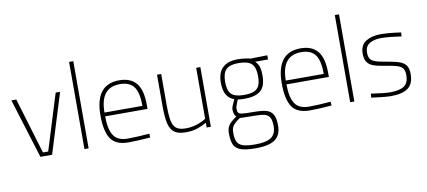

<svg xmlns="http://www.w3.org/2000/svg" viewBox="-82 -1038 3526 1584"><g transform="rotate(-10 1681.0 -245.5)"><path d="M31 -500H72L213 -32H257L402 -500H439L284 0H186Z M555 -730H590V0H555Z M733 -250Q733 -509 935 -509Q1030 -509 1077.5 -452Q1125 -395 1125 -269V-236H770Q770 -128 804 -75.5Q838 -23 922 -23Q996 -23 1104 -32L1106 0Q998 9 921 9Q815 8 774 -55.5Q733 -119 733 -250ZM1088 -268Q1088 -381 1051.5 -429Q1015 -477 935 -477Q770 -477 770 -268Z M1251 -240V-500H1286V-242Q1286 -154 1295 -108.5Q1304 -63 1330 -43Q1356 -23 1409 -23Q1499 -23 1579 -73V-500H1614V0H1579V-40Q1542 -19 1501 -5Q1460 9 1404 9Q1341 9 1308.5 -14.5Q1276 -38 1263.5 -90.5Q1251 -143 1251 -240Z M1751 80Q1751 48 1760.5 27Q1770 6 1786.5 -9Q1803 -24 1836 -48Q1814 -62 1814 -113Q1814 -121 1823.5 -145Q1833 -169 1844 -191Q1758 -219 1758 -343Q1758 -510 1929 -510Q1956 -510 1986.5 -506Q2017 -502 2035 -497L2175 -500V-465H2067Q2087 -446 2097 -419Q2107 -392 2107 -343Q2107 -253 2063.5 -216Q2020 -179 1925 -179Q1915 -179 1899 -180Q1883 -181 1871 -183Q1848 -126 1848 -113Q1848 -86 1855.5 -76Q1863 -66 1889.5 -62.5Q1916 -59 1985 -59Q2052 -59 2089 -48.5Q2126 -38 2144 -7Q2162 24 2162 85Q2162 166 2111.5 202.5Q2061 239 1949 239Q1866 239 1824 224Q1782 209 1766.5 175.5Q1751 142 1751 80ZM2070 -343Q2070 -418 2038.5 -448Q2007 -478 1928 -478Q1856 -478 1825 -447.5Q1794 -417 1794 -343Q1794 -269 1825 -240Q1856 -211 1928 -211Q1982 -211 2012.5 -223.5Q2043 -236 2056.5 -264Q2070 -292 2070 -343ZM2125 85Q2125 35 2111 11.5Q2097 -12 2068 -19.5Q2039 -27 1983 -27L1884 -29Q1876 -30 1862 -30Q1817 1 1802 22.5Q1787 44 1787 79Q1787 129 1799.5 156Q1812 183 1846.5 195Q1881 207 1950 207Q2043 207 2084 178.5Q2125 150 2125 85Z M2252 -250Q2252 -509 2454 -509Q2549 -509 2596.5 -452Q2644 -395 2644 -269V-236H2289Q2289 -128 2323 -75.5Q2357 -23 2441 -23Q2515 -23 2623 -32L2625 0Q2517 9 2440 9Q2334 8 2293 -55.5Q2252 -119 2252 -250ZM2607 -268Q2607 -381 2570.5 -429Q2534 -477 2454 -477Q2289 -477 2289 -268Z M2781 -730H2816V0H2781Z M2958 -7 2962 -40Q3074 -23 3121 -23Q3198 -23 3237 -48Q3276 -73 3276 -141Q3276 -177 3262 -196Q3248 -215 3217 -225Q3186 -235 3121 -245Q3056 -255 3021.5 -267.5Q2987 -280 2969.5 -305Q2952 -330 2952 -375Q2952 -448 3001.5 -478.5Q3051 -509 3123 -509Q3192 -509 3295 -494L3293 -461Q3254 -467 3205.5 -472Q3157 -477 3123 -477Q3066 -477 3027.5 -454.5Q2989 -432 2989 -377Q2989 -345 3000.5 -327Q3012 -309 3042 -298Q3072 -287 3131 -278Q3203 -266 3240 -253Q3277 -240 3295 -215Q3313 -190 3313 -144Q3313 -60 3265 -25.5Q3217 9 3123 9Q3094 9 3046 4Q2998 -1 2958 -7Z"/></g></svg>

Font: Cairo ExtraLight
Style: Regular
Weight: 275
Designer: Mohamed Gaber, Accademia di Belle Arti di Urbino and others
Foundry: Kief Type Foundry, Accademia di Belle Arti di Urbino and others
Version: Version 3.011